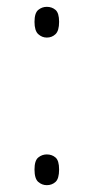

<svg xmlns="http://www.w3.org/2000/svg" viewBox="-20 -537 277 562"><path d="M117 -427Q103 -427 92 -437Q81 -447 81 -473Q81 -499 92 -508Q103 -517 117 -517Q132 -517 142.5 -508Q153 -499 153 -473Q153 -447 142.5 -437Q132 -427 117 -427ZM117 5Q103 5 92 -4.5Q81 -14 81 -41Q81 -67 92 -76Q103 -85 117 -85Q132 -85 142.5 -76Q153 -67 153 -41Q153 -14 142.5 -4.5Q132 5 117 5Z"/></svg>

Font: Noto Serif Hentaigana ExtraLight
Style: Regular
Weight: 200
Designer: Kazuhiro Yamada
Foundry: nipponia
Version: Version 1.000